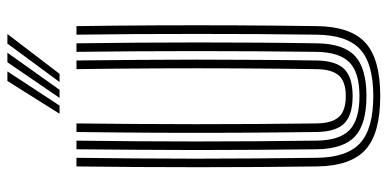

<svg xmlns="http://www.w3.org/2000/svg" viewBox="-280 -744 1032 511"><g transform="rotate(-90 235.5 -488.0)"><path d="M235.8 8.5Q136.5 8.5 93.1 -30.8Q49.8 -70 48.5 -160Q47.5 -236.8 47 -315.5Q46.5 -394.2 46.5 -474.5Q46.5 -554.8 47 -636.2Q47.5 -717.8 48.5 -800H71.5Q70.5 -723.2 69.9 -643.9Q69.2 -564.5 69.2 -483.8Q69.2 -403 69.9 -321.9Q70.5 -240.8 71.5 -160.5Q72.5 -79.5 110.9 -44.8Q149.2 -10 235.8 -10Q321.8 -10 360 -44.8Q398.2 -79.5 399.2 -160.5Q400.2 -239.5 400.8 -319.5Q401.2 -399.5 401.2 -479.6Q401.2 -559.8 400.8 -640.1Q400.2 -720.5 399.2 -800H422Q423.5 -693.8 424 -587.1Q424.5 -480.5 424 -373.6Q423.5 -266.8 422 -160Q420.8 -70 377.5 -30.8Q334.2 8.5 235.8 8.5ZM235.8 -28.2Q161 -28.2 128.1 -59Q95.2 -89.8 94.2 -160.8Q93.2 -241.5 92.8 -321.5Q92.2 -401.5 92.2 -481.2Q92.2 -561 92.9 -640.6Q93.5 -720.2 94.2 -800H117.2Q116.2 -722 115.6 -642.6Q115 -563.2 115 -483Q115 -402.8 115.6 -322.1Q116.2 -241.5 117.2 -161Q118 -99.5 145.6 -73.1Q173.2 -46.8 235.8 -46.8Q297.8 -46.8 325.1 -73.1Q352.5 -99.5 353.5 -161Q354.5 -240 355 -319.9Q355.5 -399.8 355.5 -479.9Q355.5 -560 355 -640.1Q354.5 -720.2 353.5 -800H376.2Q377.2 -719.5 377.9 -639.6Q378.5 -559.8 378.5 -479.9Q378.5 -400 378 -320.2Q377.5 -240.5 376.2 -160.8Q375.5 -89.8 342.8 -59Q310 -28.2 235.8 -28.2ZM235.8 -65Q185.5 -65 163.1 -87.2Q140.8 -109.5 140.2 -161.2Q138.8 -268.8 138.2 -375.1Q137.8 -481.5 138.2 -587.5Q138.8 -693.5 140.2 -800H163Q162.2 -723.2 161.6 -643.8Q161 -564.2 161 -483.5Q161 -402.8 161.5 -321.9Q162 -241 163 -161.5Q163.5 -120 180.2 -101.6Q197 -83.2 235.8 -83.2Q274 -83.2 290.5 -101.6Q307 -120 307.5 -161.5Q309 -267.8 309.5 -374.1Q310 -480.5 309.5 -587.1Q309 -693.8 307.5 -800H330.5Q331.5 -719.5 332.1 -639.5Q332.8 -559.5 332.8 -479.8Q332.8 -400 332.2 -320.5Q331.8 -241 330.5 -161.2Q329.8 -109.5 307.6 -87.2Q285.5 -65 235.8 -65ZM188.8 -845 276 -983.8H301.5L210.5 -845ZM273.2 -845 375.5 -983.8H401L295 -845ZM231 -845 325.8 -983.8H351.2L252.5 -845Z"/></g></svg>

Font: Big Shoulders Inline Text Thin
Style: Bold
Weight: 700
Version: Version 2.002